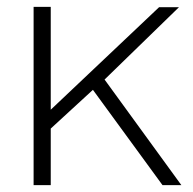

<svg xmlns="http://www.w3.org/2000/svg" viewBox="-20 -540 562 560"><path d="M454 0 251 -278 128 -165V0H78V-520H128V-220L444 -519H502L285 -308L509 0Z"/></svg>

Font: Raleway Thin Light
Style: Regular
Weight: 300
Version: Version 4.026